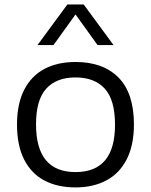

<svg xmlns="http://www.w3.org/2000/svg" viewBox="-20 -828 675 858"><path d="M56 -271.5Q56 -364 88 -426.5Q120 -489 178.5 -520Q237 -551 317.5 -551Q441 -551 509.8 -481.2Q578.5 -411.5 578.5 -271.5Q578.5 -179 546.2 -116Q514 -53 455.2 -21.8Q396.5 9.5 317.5 9.5Q237.5 9.5 179 -21Q120.5 -51.5 88.2 -114.5Q56 -177.5 56 -271.5ZM494 -270.5Q494 -381.5 448.2 -431.8Q402.5 -482 317.5 -482Q232.5 -482 186.8 -432Q141 -382 141 -272Q141 -59 317.5 -59Q494 -59 494 -270.5ZM487.5 -626.5H416L317.5 -763.5L219 -626.5H147.5L281 -808H354Z"/></svg>

Font: Encode Sans Expanded
Style: Regular
Weight: 400
Width: 7
Designer: Multiple Designers
Foundry: Impallari Type
Version: Version 2.000